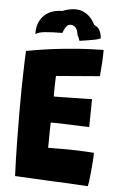

<svg xmlns="http://www.w3.org/2000/svg" viewBox="-58 -890 594 938"><g transform="rotate(5 239.0 -421.0)"><path d="M408.5 6.5Q359.5 3.5 311.5 0.8Q263.5 -2 214 -3.5Q174 -5.5 132.5 -7.8Q91 -10 50.5 -12Q47 -96 45.8 -175.2Q44.5 -254.5 44.5 -324Q44.5 -435.5 46.5 -513.5Q48.5 -591.5 50.5 -625.5Q145 -643 225.5 -651.2Q306 -659.5 360.2 -661.5Q414.5 -663.5 428 -663.5Q428 -631 426 -599.8Q424 -568.5 421 -534L207 -516.5Q206.5 -510 206 -496.2Q205.5 -482.5 205.2 -466.2Q205 -450 205 -436Q205 -422 205 -415.5Q216.5 -415.5 234.8 -415.8Q253 -416 274.8 -416.5Q296.5 -417 318.5 -417.5Q340.5 -418 359.8 -418.2Q379 -418.5 392.5 -419L390.5 -282Q384 -282 365 -282.8Q346 -283.5 321.2 -284.5Q296.5 -285.5 271.5 -286.2Q246.5 -287 227.5 -287.5Q208.5 -288 201.5 -287.5Q201 -282.5 200.8 -270.8Q200.5 -259 200.2 -244.2Q200 -229.5 200 -213.8Q200 -198 199.8 -184.8Q199.5 -171.5 199.5 -163.5Q206 -163.5 234.5 -163.8Q263 -164 293 -164Q318 -164 343 -163Q368 -162 389.5 -160.8Q411 -159.5 424.5 -158.5Q424.5 -138.5 422.5 -112.8Q420.5 -87 418.2 -62Q416 -37 413.2 -18.2Q410.5 0.5 408.5 6.5ZM89 -711.5Q86.5 -766 118.8 -800.5Q151 -835 210 -835.5Q268.5 -858.5 308.5 -843Q348.5 -827.5 371 -781.5Q390 -773.5 398.5 -758Q407 -742.5 409 -718.5Q398 -713 378.8 -709.2Q359.5 -705.5 339.8 -702.5Q320 -699.5 306.5 -697.5Q304 -705.5 301.2 -711.8Q298.5 -718 295 -723.5Q292 -744 286 -754.2Q280 -764.5 272 -768Q260 -775 246.2 -769.5Q232.5 -764 219.5 -728.5Q170 -728.5 136.5 -725.2Q103 -722 89 -711.5Z"/></g></svg>

Font: Grandstander Thin
Style: Bold
Weight: 700
Version: Version 1.200